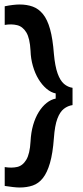

<svg xmlns="http://www.w3.org/2000/svg" viewBox="-20 -706 371 855"><path d="M303 -238Q282 -235 264.5 -221.5Q247 -208 235.5 -177.5Q224 -147 220 -91Q215 -23 202.5 20Q190 63 171 87Q152 111 126 120Q100 129 67 129Q56 129 38 127Q20 125 1 122V38Q32 43 56.5 37.5Q81 32 97 5.5Q113 -21 116 -76Q118 -116 127.5 -149Q137 -182 152.5 -207Q168 -232 187.5 -247.5Q207 -263 228 -267V-290Q207 -294 187 -311Q167 -328 151.5 -353.5Q136 -379 126.5 -412Q117 -445 116 -480Q113 -536 97 -562Q81 -588 56 -594Q31 -600 1 -595V-678Q20 -682 37.5 -684Q55 -686 67 -686Q100 -686 126 -676.5Q152 -667 171.5 -643Q191 -619 203 -576Q215 -533 220 -466Q225 -411 236.5 -379Q248 -347 265 -332.5Q282 -318 303 -315Z"/></svg>

Font: Bricolage Grotesque 96pt ExtraBold Medium
Style: Regular
Weight: 500
Version: Version 1.001;gftools[0.9.33.dev8+g029e19f]